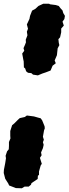

<svg xmlns="http://www.w3.org/2000/svg" viewBox="-99 -760 368 1029"><path d="M78 -360 69 -368 51 -370 41 -378 36 -393 29 -399 28 -431 26 -440 20 -473 31 -488 27 -502 35 -520 40 -533 39 -547 48 -571 45 -590 51 -606 45 -629 59 -659 62 -675 73 -703 91 -713 107 -728 133 -740H164L169 -737L200 -733L216 -728L225 -716L236 -704L240 -690L249 -675L246 -658L236 -644L243 -623L229 -607V-587L223 -560L214 -550L216 -531L219 -518L210 -501L206 -464L194 -436L200 -421L183 -408L172 -382L146 -372L128 -366L104 -356ZM83 -136 104 -130 119 -126 127 -115 140 -83 141 -72 137 -61 131 -27 136 -11 131 2 135 16 131 34 121 57 124 72 115 86 125 118 119 127 110 159V177L104 182L103 199L84 212L70 221L67 230L55 240H33L18 249L-14 248L-37 239L-50 234L-55 223L-71 198L-79 167L-78 150L-71 114L-67 88L-69 75L-61 51L-52 40L-51 22V1L-43 -18L-44 -32V-58L-34 -89L-23 -98L-3 -118L7 -127L34 -133L45 -141Z"/></svg>

Font: Winky Rough ExtraBold
Style: Italic
Weight: 800
Italic angle: -8.97852°
Designer: Simon Atzbach
Foundry: typofactur
Version: Version 1.206; ttfautohint (v1.8.4.7-5d5b)